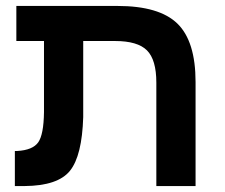

<svg xmlns="http://www.w3.org/2000/svg" viewBox="-20 -626 758 646"><path d="M128 -249V-488H35V-606H375Q516 -606 577 -546.5Q638 -487 638 -350V0H506V-348Q506 -425 474.5 -456.5Q443 -488 367 -488H260V-232Q256 -102 215.5 -51.5Q175 -1 63 0H30V-118H38Q90 -121 108.5 -147Q127 -173 128 -249Z"/></svg>

Font: Libra Sans
Style: Bold
Weight: 700
Foundry: Context Ltd
Version: Version 1.000